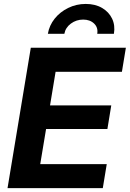

<svg xmlns="http://www.w3.org/2000/svg" viewBox="-20 -975 672 995"><path d="M19 0 139.6 -727.5H632.3L611.8 -603H268.1L239.3 -428.7H556.6L536.6 -306.6H218.8L188.5 -124.5H533.2L512.7 0ZM424.3 -954.6Q473.6 -954.6 509 -933.8Q544.4 -913.1 561 -878.2Q577.6 -843.3 570.3 -799.8H483.9Q489.3 -832 467.8 -852.8Q446.3 -873.5 411.1 -873.5Q375.5 -873.5 347.4 -852.8Q319.3 -832 313.5 -799.8H228Q235.4 -843.3 263.2 -878.2Q291 -913.1 333.3 -933.8Q375.5 -954.6 424.3 -954.6Z"/></svg>

Font: Inter 17pt
Style: Bold Italic
Weight: 700
Italic angle: -9.3988°
Version: Version 4.001;git-66647c0bb